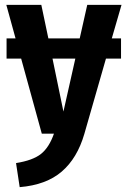

<svg xmlns="http://www.w3.org/2000/svg" viewBox="-20 -550 526 790"><path d="M440 -392H478V-309H416L327 1Q298 101 234 156Q170 211 61 220L46 121Q115 110 148.5 83.5Q182 57 202 0H152L67 -309H7V-392H44L6 -530H150L179 -392H308L339 -530H480ZM290 -309H196L241 -91Z"/></svg>

Font: Fira Sans Condensed SemiBold
Style: Regular
Weight: 600
Width: 3
Designer: bBox Type GmbH & Carrois Corporate GbR & Edenspiekermann AG
Foundry: bBox Type GmbH & Carrois Corporate GbR & Edenspiekermann AG
Version: Version 4.301